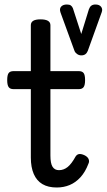

<svg xmlns="http://www.w3.org/2000/svg" viewBox="-20 -816 474 853"><path d="M232 17Q194 17 168.5 2Q143 -13 130 -43Q117 -73 117 -116V-420H40Q25 -420 18.5 -429Q12 -438 12 -460Q12 -483 18.5 -491.5Q25 -500 40 -500H117V-704Q117 -717 127.5 -723.5Q138 -730 160 -730Q182 -730 193 -723.5Q204 -717 204 -704V-500H330Q345 -500 351.5 -491.5Q358 -483 358 -460Q358 -438 351.5 -429Q345 -420 330 -420H204V-125Q204 -90 213.5 -75Q223 -60 242 -60Q263 -60 280.5 -74Q298 -88 316 -121Q322 -130 331 -131.5Q340 -133 354 -127Q369 -120 373.5 -109.5Q378 -99 373 -89Q359 -52 337.5 -28.5Q316 -5 289.5 6Q263 17 232 17ZM404 -796Q421 -796 429 -786Q437 -776 432 -762L370 -590Q366 -580 359 -575Q352 -570 341 -570Q331 -570 322.5 -576Q314 -582 311 -590L249 -760Q243 -777 251.5 -786.5Q260 -796 277 -796Q289 -796 295 -791.5Q301 -787 304 -779L341 -665L375 -775Q379 -786 386 -791Q393 -796 404 -796Z"/></svg>

Font: Playwrite GB S
Style: Regular
Weight: 400
Designer: Veronika Burian, José Scaglione
Foundry: TypeTogether
Version: Version 1.000